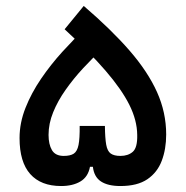

<svg xmlns="http://www.w3.org/2000/svg" viewBox="-20 -624 626 647"><path d="M186 2.9Q117.7 2.9 81.8 -37.6Q45.9 -78.1 45.9 -158.7Q45.9 -210 65.9 -260.5Q85.9 -311 118.4 -358.6Q150.9 -406.2 189.7 -449Q228.5 -491.7 266.1 -527.3L327.6 -461.4Q293 -429.7 260.3 -394.3Q227.5 -358.9 201.2 -321.5Q174.8 -284.2 159.2 -245.8Q143.6 -207.5 143.6 -169.4Q143.6 -137.7 155 -118.2Q166.5 -98.6 194.8 -98.6Q216.8 -98.6 228.5 -106.2Q240.2 -113.8 244.6 -135.5Q249 -157.2 248.5 -199.7H333.5Q334 -158.2 337.9 -136.5Q341.8 -114.7 353 -106.7Q364.3 -98.6 385.7 -98.6Q411.6 -98.6 427.5 -112.5Q443.4 -126.5 442.4 -169.4Q441.9 -218.8 415.8 -271Q389.6 -323.2 335.9 -385.5Q282.2 -447.8 197.8 -525.4L262.2 -604Q355 -524.4 416.5 -453.6Q478 -382.8 509 -314Q540 -245.1 540 -170.9Q540 -121.6 525.1 -82.3Q510.3 -43 476.6 -20Q442.9 2.9 385.7 2.9Q343.8 2.9 320.3 -12.5Q296.9 -27.8 293 -62H283.2Q276.9 -27.8 251 -12.5Q225.1 2.9 186 2.9Z"/></svg>

Font: Cascadia Code
Style: Regular
Weight: 400
Monospace: yes
Designer: Aaron Bell
Foundry: Saja Typeworks
Version: Version 2106.017